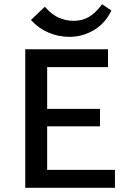

<svg xmlns="http://www.w3.org/2000/svg" viewBox="-20 -892 619 912"><path d="M526 0H100V-658H493V-573H204V-85H526ZM134 -292V-375H455V-292ZM310 -717Q256 -717 208.5 -738Q161 -759 127 -797L193 -860Q228 -820 262.5 -806.5Q297 -793 329 -793Q371 -793 403 -812Q435 -831 465 -872L509 -842Q480 -781 426 -749Q372 -717 310 -717Z"/></svg>

Font: Ysabeau Infant SemiBold
Style: Regular
Weight: 600
Designer: Christian Thalmann (Catharsis Fonts)
Version: Version 2.002; featfreeze: ss01,ss02,lnum